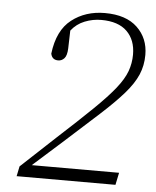

<svg xmlns="http://www.w3.org/2000/svg" viewBox="-50 -707 609 749"><g transform="rotate(5 255.0 -332.0)"><path d="M43 0 51 -39 184 -163Q266 -238 319 -289.5Q372 -341 401.5 -378Q431 -415 442.5 -446.5Q454 -478 454 -512Q454 -569 420 -602.5Q386 -636 319 -636Q286 -636 254.5 -623.5Q223 -611 202 -584L200 -514Q199 -486 189 -475Q179 -464 165 -464Q141 -464 136 -488Q147 -580 201 -622Q255 -664 331 -664Q414 -664 458 -622Q502 -580 502 -515Q502 -473 486.5 -437Q471 -401 436.5 -361.5Q402 -322 346 -271Q290 -220 210 -148L98 -48H440L430 0Z"/></g></svg>

Font: Source Serif Pro Light
Style: Italic
Weight: 300
Italic angle: -12°
Designer: Frank Grießhammer
Foundry: Adobe Systems Incorporated
Version: Version 3.001;hotconv 1.0.111;makeotfexe 2.5.65597